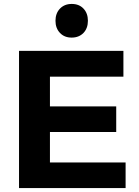

<svg xmlns="http://www.w3.org/2000/svg" viewBox="-20 -960 708 980"><path d="M346.2 -939.9Q383.8 -939.9 406.2 -916Q428.7 -892.1 428.7 -854Q428.7 -815.9 406.2 -792Q382.8 -768.1 345.7 -768.1Q308.6 -768.1 286.1 -792Q263.2 -815.9 263.2 -854Q263.2 -892.1 286.1 -916Q309.1 -939.9 346.2 -939.9ZM77.1 0V-700.2H609.9V-568.8H234.9V-417H573.2V-286.1H234.9V-130.9H621.1V0Z"/></svg>

Font: TruenoSBd
Style: Demi
Weight: 600
Designer: Julieta Ulanovsky
Foundry: Julieta Ulanovsky
Version: Version 3.001b